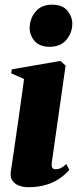

<svg xmlns="http://www.w3.org/2000/svg" viewBox="-20 -770 322 802"><path d="M97 12Q79 12 61.2 6Q43.5 0 32.8 -14Q22 -28 25 -52Q25.5 -56 29 -79Q32.5 -102 38 -140Q43.5 -178 50.5 -226.2Q57.5 -274.5 65.2 -329.2Q73 -384 80.5 -440L27 -463.5L29.5 -480.5L232.5 -515.5L254 -496L196.5 -92.5Q194.5 -74.5 198.8 -68.8Q203 -63 212 -63Q224 -63 234.2 -68Q244.5 -73 257 -85L269.5 -60.5Q253.5 -41.5 229.5 -24.8Q205.5 -8 172.5 2Q139.5 12 97 12ZM186 -574.5Q146.5 -574.5 125.2 -598.2Q104 -622 104 -652.5Q104 -692 128.5 -721.2Q153 -750.5 197 -750.5Q241.5 -750.5 261.8 -725.2Q282 -700 282 -671Q282 -634 257.8 -604.2Q233.5 -574.5 186 -574.5Z"/></svg>

Font: Merriweather 144pt Black
Style: Italic
Weight: 900
Italic angle: -7.8°
Version: Version 2.101